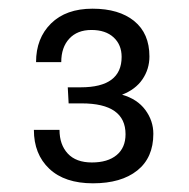

<svg xmlns="http://www.w3.org/2000/svg" viewBox="-20 -772 436 442"><path d="M166 -571Q260 -571 260 -641Q260 -669 241.5 -686Q223 -703 190.5 -703Q158 -703 139.5 -683Q121 -663 121 -629H63Q63 -684 97.5 -718Q132 -752 193 -752Q254 -752 289 -723.5Q324 -695 324 -642Q324 -613 308 -589.5Q292 -566 261 -554Q296 -544 314.5 -519Q333 -494 333 -464Q333 -409 296 -379.5Q259 -350 194 -350Q129 -350 93.5 -383.5Q58 -417 58 -473H117Q117 -439 136 -418.5Q155 -398 191.5 -398Q228 -398 248.5 -415Q269 -432 269 -463Q269 -534 168 -534H138L136 -571Z"/></svg>

Font: Fauna One
Style: Regular
Weight: 400
Version: Version 1.001